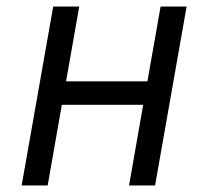

<svg xmlns="http://www.w3.org/2000/svg" viewBox="-20 -570 640 590"><path d="M143.5 -550H223.5L183 -320H433L473.5 -550H553.5L456.5 0H376.5L420 -248H170L126.5 0H46.5Z"/></svg>

Font: JuliaMono Italic
Style: Regular
Weight: 400
Italic angle: -9°
Monospace: yes
Designer: cormullion
Foundry: corm
Version: Version 0.049; ttfautohint (v1.8.4)